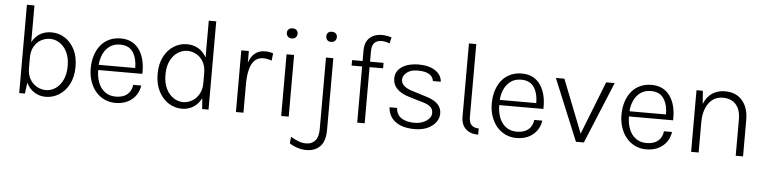

<svg xmlns="http://www.w3.org/2000/svg" viewBox="-51 -957 5870 1473"><g transform="rotate(5 2884.0 -221.0)"><path d="M309.5 11Q262.5 11 223.2 -12.8Q184 -36.5 160 -84.5L149 0H105V-680H163V-397Q211 -485.5 312.5 -485.5Q368.5 -485.5 415.2 -455.8Q462 -426 490 -370.8Q518 -315.5 518 -239Q518 -160.5 488.8 -104.5Q459.5 -48.5 412 -18.8Q364.5 11 309.5 11ZM306 -40.5Q346 -40.5 380.5 -63.8Q415 -87 436.2 -131.5Q457.5 -176 457.5 -239Q457.5 -302 436 -345.8Q414.5 -389.5 379.8 -412.2Q345 -435 305 -435Q270.5 -435 237.8 -417.8Q205 -400.5 184 -365.2Q163 -330 163 -276V-198.5Q163 -146 184.2 -111Q205.5 -76 238.2 -58.2Q271 -40.5 306 -40.5Z M845.5 11Q800 11 761 -7.5Q722 -26 694.2 -58.8Q666.5 -91.5 650.8 -137Q635 -182.5 635 -235.5Q635 -294 650.8 -340.5Q666.5 -387 694 -419.2Q721.5 -451.5 760.2 -468.5Q799 -485.5 845.5 -485.5Q944 -485.5 994 -407Q1033.5 -343.5 1033.5 -247.5L1033 -229H693.5Q693.5 -188.5 703.2 -153.5Q713 -118.5 731.8 -92.8Q750.5 -67 779 -52.2Q807.5 -37.5 845.5 -37.5Q899 -37.5 931.8 -63.2Q964.5 -89 971 -139H1033Q1022 -68.5 970.5 -28.5Q921 11 845.5 11ZM975 -269Q975 -338.5 949 -383Q917 -438 846 -438Q796 -438 763.2 -413.5Q730.5 -389 713.5 -350.5Q696.5 -312 694 -269Z M1359 11Q1302 11 1254.5 -19.8Q1207 -50.5 1178.5 -106.5Q1150 -162.5 1150 -239Q1150 -315.5 1178.2 -370.8Q1206.5 -426 1253.2 -455.8Q1300 -485.5 1355.5 -485.5Q1403.5 -485.5 1442.5 -463.2Q1481.5 -441 1505.5 -396V-680H1563V0H1514L1507.5 -83Q1483.5 -36 1444.5 -12.5Q1405.5 11 1359 11ZM1363.5 -40.5Q1402 -40.5 1437.2 -62.5Q1472.5 -84.5 1493 -130.5Q1505.5 -160 1505.5 -198.5V-276Q1505.5 -329 1484.8 -364.2Q1464 -399.5 1431.2 -417.2Q1398.5 -435 1363 -435Q1324.5 -435 1289.8 -412.8Q1255 -390.5 1232.8 -347Q1210.5 -303.5 1210.5 -239Q1210.5 -175 1232.2 -130.8Q1254 -86.5 1289 -63.5Q1324 -40.5 1363.5 -40.5Z M1832 0H1774V-475H1832V-385Q1865.5 -483.5 1957 -483.5Q1990.5 -483.5 2019 -473L2012.5 -416.5Q1998 -422 1980.8 -425.8Q1963.5 -429.5 1950 -429.5Q1906 -429.5 1880.2 -403Q1854.5 -376.5 1843.2 -328.8Q1832 -281 1832 -217.5Z M2180.5 0H2122.5V-475H2180.5ZM2151.5 -599.5Q2132.5 -599.5 2121.2 -611.2Q2110 -623 2110 -640Q2110 -656.5 2121.5 -667Q2133 -677.5 2151.5 -677.5Q2172 -677.5 2182.5 -666.8Q2193 -656 2193 -640Q2193 -623.5 2182.5 -611.5Q2172 -599.5 2151.5 -599.5Z M2338 243.5Q2270.5 243.5 2207 203.5L2212 152.5Q2243.5 171 2272 182Q2300.5 193 2331.5 193Q2374.5 193 2400.2 164.2Q2426 135.5 2426 72.5V-476.5H2482.5V73Q2482.5 164.5 2442 204Q2401.5 243.5 2338 243.5ZM2454 -599.5Q2434 -599.5 2424 -611.2Q2414 -623 2414 -640Q2414 -656 2424 -666.8Q2434 -677.5 2454 -677.5Q2474.5 -677.5 2485 -666.8Q2495.5 -656 2495.5 -640Q2495.5 -623.5 2485 -611.5Q2474.5 -599.5 2454 -599.5Z M2765.5 0H2708V-432.5H2627V-474.5H2708V-556Q2708 -602 2725.8 -630.8Q2743.5 -659.5 2773 -673Q2802.5 -686.5 2838 -686.5Q2873 -686.5 2913.5 -674.5L2902.5 -627Q2869.5 -640 2841.5 -640Q2765.5 -640 2765.5 -555.5V-474.5H2869.5V-432.5H2765.5Z M3150.5 11Q3082 11 3037.2 -9Q2992.5 -29 2969.8 -62.8Q2947 -96.5 2945 -139H3003Q3006.5 -86 3045 -61.5Q3083.5 -37 3147 -37Q3197.5 -37 3236 -62Q3274.5 -87 3274.5 -124Q3274.5 -156 3251 -174.2Q3227.5 -192.5 3176.5 -205L3090 -231Q2961.5 -269 2961.5 -362Q2961.5 -397 2978 -420.5Q2994.5 -444 3020.5 -458.5Q3046.5 -473 3077.2 -479.2Q3108 -485.5 3136.5 -485.5Q3222 -485.5 3269.5 -451.8Q3317 -418 3319 -368.5H3259Q3248 -438.5 3136.5 -438.5Q3082.5 -438.5 3052.2 -413.8Q3022 -389 3022 -359Q3022 -301.5 3120 -275.5L3205 -249Q3270.5 -231 3303.5 -200.8Q3336.5 -170.5 3336.5 -124Q3336.5 -90 3314.5 -59Q3292.5 -28 3251 -8.5Q3209.5 11 3150.5 11Z M3640.5 11H3636Q3580 11 3544.5 -21.8Q3509 -54.5 3509 -117V-680H3565.5V-118Q3565.5 -37 3640.5 -37Z M3934 11Q3888.5 11 3849.5 -7.5Q3810.5 -26 3782.8 -58.8Q3755 -91.5 3739.2 -137Q3723.5 -182.5 3723.5 -235.5Q3723.5 -294 3739.2 -340.5Q3755 -387 3782.5 -419.2Q3810 -451.5 3848.8 -468.5Q3887.5 -485.5 3934 -485.5Q4032.5 -485.5 4082.5 -407Q4122 -343.5 4122 -247.5L4121.5 -229H3782Q3782 -188.5 3791.8 -153.5Q3801.5 -118.5 3820.2 -92.8Q3839 -67 3867.5 -52.2Q3896 -37.5 3934 -37.5Q3987.5 -37.5 4020.2 -63.2Q4053 -89 4059.5 -139H4121.5Q4110.5 -68.5 4059 -28.5Q4009.5 11 3934 11ZM4063.5 -269Q4063.5 -338.5 4037.5 -383Q4005.5 -438 3934.5 -438Q3884.5 -438 3851.8 -413.5Q3819 -389 3802 -350.5Q3785 -312 3782.5 -269Z M4453.5 0H4392.5L4196.5 -474.5H4262L4423 -65.5L4584 -474.5H4649.5Z M4933 11Q4887.5 11 4848.5 -7.5Q4809.5 -26 4781.8 -58.8Q4754 -91.5 4738.2 -137Q4722.5 -182.5 4722.5 -235.5Q4722.5 -294 4738.2 -340.5Q4754 -387 4781.5 -419.2Q4809 -451.5 4847.8 -468.5Q4886.5 -485.5 4933 -485.5Q5031.5 -485.5 5081.5 -407Q5121 -343.5 5121 -247.5L5120.5 -229H4781Q4781 -188.5 4790.8 -153.5Q4800.5 -118.5 4819.2 -92.8Q4838 -67 4866.5 -52.2Q4895 -37.5 4933 -37.5Q4986.5 -37.5 5019.2 -63.2Q5052 -89 5058.5 -139H5120.5Q5109.5 -68.5 5058 -28.5Q5008.5 11 4933 11ZM5062.5 -269Q5062.5 -338.5 5036.5 -383Q5004.5 -438 4933.5 -438Q4883.5 -438 4850.8 -413.5Q4818 -389 4801 -350.5Q4784 -312 4781.5 -269Z M5679.5 0H5623V-279.5Q5623 -332.5 5605.8 -367Q5588.5 -401.5 5558 -418.2Q5527.5 -435 5487 -435Q5417 -435 5377.2 -379Q5337.5 -323 5337.5 -230.5V0H5279.5V-474.5H5328.5L5336 -374Q5382.5 -485.5 5500 -485.5Q5583.5 -485.5 5631.5 -430.5Q5679.5 -375.5 5679.5 -279.5Z"/></g></svg>

Font: Betina Sans Light
Style: Regular
Weight: 300
Designer: Jonathan Pinhorn (font) & Cristiano Sobral (main changes)
Version: Version 2.001;October 6, 2020;FontCreator 13.0.0.2681 64-bit